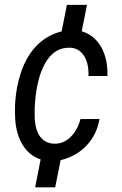

<svg xmlns="http://www.w3.org/2000/svg" viewBox="-20 -664 510 803"><path d="M207 -63Q245.6 -62 275.1 -91.1Q304.7 -120.1 316.4 -166L396 -166.5Q385.7 -102.5 343 -56.4Q300.3 -10.3 233.4 5.9L210.9 119.6H127L149.9 2.9Q100.6 -13.7 72.8 -61.3Q44.9 -108.9 43 -178.2Q39.6 -263.7 61.8 -342Q84 -420.4 129.2 -468.8Q174.3 -517.1 237.8 -532.7L259.8 -643.6H343.8L321.8 -533.2Q375 -517.1 403.3 -467Q431.6 -417 429.2 -346.2H350.1Q351.6 -399.9 330.8 -431.4Q310.1 -462.9 273.4 -464.4Q206.5 -466.8 168.5 -398.9Q130.4 -331.1 125 -210V-175.8Q126.5 -121.1 147.9 -92.5Q169.4 -64 207 -63Z"/></svg>

Font: TypoPRO Roboto
Style: Italic
Weight: 400
Italic angle: -12°
Designer: Google
Version: Version 2.136; 2016